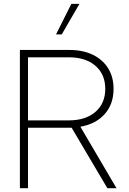

<svg xmlns="http://www.w3.org/2000/svg" viewBox="-20 -997 684 1017"><path d="M597.2 0H548.8L359.4 -320.3H128.4V0H85.4V-732.4H347.2Q418.9 -732.4 471.4 -707Q523.9 -681.6 552.7 -635.5Q581.5 -589.4 581.5 -526.4Q581.5 -445.3 534.4 -392.6Q487.3 -339.8 405.8 -325.7ZM128.4 -359.4H345.2Q433.6 -359.4 485.6 -404.5Q537.6 -449.7 537.6 -526.4Q537.6 -603 485.8 -648.2Q434.1 -693.4 345.2 -693.4H128.4ZM307.1 -814.9H276.9L357.9 -976.6H400.9Z"/></svg>

Font: Kumbh Sans ExtraLight
Style: Regular
Weight: 250
Version: Version 1.005